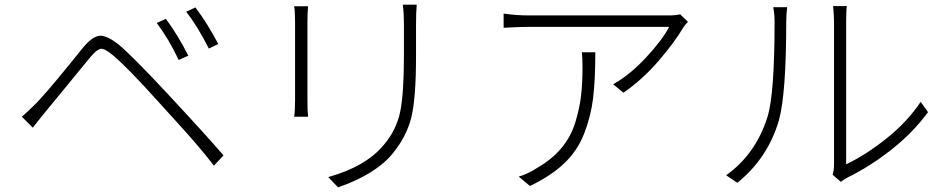

<svg xmlns="http://www.w3.org/2000/svg" viewBox="-20 -768 4040 820"><path d="M649.4 -669.9 688.5 -687.5Q739.3 -619.1 784.2 -530.3L743.2 -511.7Q700.2 -602.5 649.4 -669.9ZM775.4 -717.8 814.5 -736.3Q866.2 -668 912.1 -580.1L872.1 -560.5Q822.3 -658.2 775.4 -717.8ZM120.1 -222.7 73.2 -269.5Q96.7 -289.1 136.7 -329.1Q158.2 -351.6 192.9 -392.1Q227.5 -432.6 274.4 -490.2Q321.3 -547.9 336.9 -567.4Q375 -612.3 404.8 -615.2Q434.6 -618.2 486.3 -578.1Q541 -533.2 694.3 -369.1Q863.3 -187.5 934.6 -104.5L893.6 -60.5Q868.2 -93.8 834.5 -133.8Q800.8 -173.8 778.8 -198.2Q756.8 -222.7 714.8 -269Q672.9 -315.4 662.1 -327.1Q523.4 -481.4 460.9 -533.2Q426.8 -561.5 410.6 -559.6Q394.5 -557.6 366.2 -524.4Q198.2 -319.3 173.8 -290Q164.1 -278.3 145 -254.4Q126 -230.5 120.1 -222.7Z M1236.3 -741.2H1295.9Q1293 -716.8 1293 -671.9V-339.8Q1293 -291 1295.9 -269.5H1236.3Q1240.2 -296.9 1240.2 -339.8V-671.9Q1240.2 -718.8 1236.3 -741.2ZM1700.2 -748H1759.8Q1756.8 -714.8 1756.8 -669.9V-529.3Q1756.8 -345.7 1736.3 -265.1Q1715.8 -184.6 1659.2 -115.2Q1586.9 -24.4 1423.8 32.2L1381.8 -11.7Q1543 -56.6 1620.1 -150.4Q1672.9 -212.9 1689 -290Q1705.1 -367.2 1705.1 -530.3V-669.9Q1705.1 -710.9 1700.2 -748Z M2464.8 -544.9H2522.5Q2522.5 -427.7 2513.2 -350.1Q2503.9 -272.5 2475.1 -198.2Q2446.3 -124 2389.6 -70.3Q2333 -16.6 2243.2 26.4L2195.3 -13.7Q2233.4 -24.4 2275.4 -51.8Q2336.9 -86.9 2377.4 -135.3Q2418 -183.6 2436.5 -243.7Q2455.1 -303.7 2461.4 -357.4Q2467.8 -411.1 2467.8 -483.4Q2467.8 -522.5 2464.8 -544.9ZM2884.8 -707 2918 -674.8Q2907.2 -664.1 2897.5 -649.4Q2861.3 -587.9 2793 -508.3Q2724.6 -428.7 2642.6 -372.1L2598.6 -408.2Q2668 -446.3 2737.8 -521Q2807.6 -595.7 2837.9 -653.3H2240.2Q2201.2 -653.3 2130.9 -649.4V-710Q2183.6 -702.1 2240.2 -702.1H2835Q2867.2 -702.1 2884.8 -707Z M3128.9 12.7 3081.1 -19.5Q3207 -108.4 3257.8 -268.6Q3288.1 -366.2 3288.1 -675.8Q3288.1 -709 3282.2 -737.3H3341.8Q3337.9 -706.1 3337.9 -675.8Q3337.9 -368.2 3306.6 -253.9Q3258.8 -91.8 3128.9 12.7ZM3571.3 8.8 3536.1 -21.5Q3542 -41 3542 -67.4V-674.8Q3542 -699.2 3538.1 -742.2H3596.7Q3593.8 -726.6 3593.8 -674.8V-66.4Q3676.8 -105.5 3765.6 -176.3Q3854.5 -247.1 3912.1 -333L3943.4 -289.1Q3879.9 -202.1 3787.6 -129.4Q3695.3 -56.6 3599.6 -9.8Q3586.9 -3.9 3571.3 8.8Z"/></svg>

Font: GenEi Gothic M Light
Style: Regular
Weight: 300
Designer: o_tamon (Modified); [Source Han Sans]
Ryoko NISHIZUKA  (kana & ideographs); Paul D. Hunt (Latin, Greek & Cyrillic); Wenl
Version: Version 1.1a;Original Version 1.004